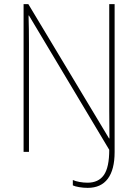

<svg xmlns="http://www.w3.org/2000/svg" viewBox="-20 -734 668 928"><path d="M404 174Q383 174 362.5 170.5Q342 167 332 162V136Q345 142 364.5 145.5Q384 149 403 149Q456 149 482 112Q508 75 508 -10L120 -659H118Q119 -624 119.5 -593Q120 -562 120 -521V0H94V-714H117L507 -65H509Q508 -138 508 -199V-714H534V1Q534 86 501 130Q468 174 404 174Z"/></svg>

Font: Noto Sans Telugu SemiCondensed Thin
Style: Regular
Weight: 100
Width: 4
Designer: Jelle Bosma - Monotype Design Team
Foundry: Monotype Imaging Inc.
Version: Version 2.005; ttfautohint (v1.8.4.7-5d5b)